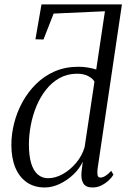

<svg xmlns="http://www.w3.org/2000/svg" viewBox="-20 -839 572 870"><path d="M183 10.5Q135 10.5 101 -13.2Q67 -37 49.2 -80.2Q31.5 -123.5 31.5 -182.5Q31.5 -231 44.2 -281.2Q57 -331.5 82 -377Q107 -422.5 143.8 -458.8Q180.5 -495 228.5 -515.8Q276.5 -536.5 335.5 -536.5Q357 -536.5 378.2 -533Q399.5 -529.5 416 -524L455.5 -788L223 -777.5L177 -660L140.5 -661L168 -819H532.5L422 -73.5Q420 -56 422.2 -45.2Q424.5 -34.5 435 -34.5Q445.5 -34.5 457.8 -42Q470 -49.5 484 -65L494 -47.5Q488 -36.5 474 -23Q460 -9.5 441 0.5Q422 10.5 398.5 10.5Q369 10.5 357.5 -8.2Q346 -27 349.5 -60.5L355 -106.5Q340.5 -75 312.8 -48.5Q285 -22 250.8 -5.8Q216.5 10.5 183 10.5ZM198 -31.5Q231 -31.5 264.5 -50.2Q298 -69 325 -101Q352 -133 363.5 -172.5L408 -469Q400 -484 379 -494.5Q358 -505 330 -505Q285.5 -505 250.2 -485.5Q215 -466 188.8 -432.8Q162.5 -399.5 145.2 -358Q128 -316.5 119.5 -271.5Q111 -226.5 111 -184Q111 -133.5 121.2 -99.5Q131.5 -65.5 151 -48.5Q170.5 -31.5 198 -31.5Z"/></svg>

Font: Merriweather 96pt Light
Style: Italic
Weight: 300
Italic angle: -7.8°
Version: Version 2.101